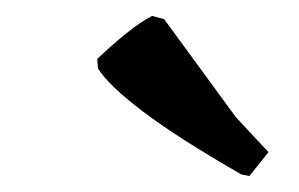

<svg xmlns="http://www.w3.org/2000/svg" viewBox="-20 -731 375 241"><path d="M293 -510 283 -512Q203 -558 159.5 -591Q116 -624 103 -645L102 -657Q121 -675 139 -689.5Q157 -704 171 -711L186 -707L276 -584L317 -540Z"/></svg>

Font: Labrada
Style: Bold Italic
Weight: 700
Italic angle: -7°
Designer: Mercedes Jáuregui
Foundry: Omnibus-Type Team
Version: Version 1.000; ttfautohint (v1.8.4.7-5d5b)